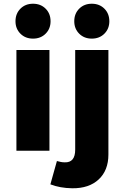

<svg xmlns="http://www.w3.org/2000/svg" viewBox="-20 -808 665 1029"><path d="M68 -540H245V0H68ZM157 -788Q198 -788 224.5 -761.5Q251 -735 251 -694Q251 -654 224.5 -627.5Q198 -601 157 -601Q116 -601 89.5 -627.5Q63 -654 63 -694Q63 -735 89.5 -761.5Q116 -788 157 -788ZM285 55Q296 58 306 60Q316 62 327 62Q383 64 383 -6V-540H561V20Q561 105 509 153.5Q457 202 367 201Q301 200 250 180ZM472 -788Q513 -788 539.5 -761.5Q566 -735 566 -694Q566 -654 539.5 -627.5Q513 -601 472 -601Q431 -601 404.5 -627.5Q378 -654 378 -694Q378 -735 404.5 -761.5Q431 -788 472 -788Z"/></svg>

Font: Alexandria
Style: Bold
Weight: 700
Designer: Mohamed Gaber
Foundry: Kief Type Foundry
Version: Version 5.100